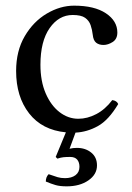

<svg xmlns="http://www.w3.org/2000/svg" viewBox="-20 -459 468 679"><path d="M228 96Q214 96 204.5 97Q195 98 183 102L177 96L213 9Q129 1 83 -58Q37 -117 37 -208Q37 -279 67.5 -331Q98 -383 145.5 -411Q193 -439 242 -439Q314 -439 354.5 -412Q395 -385 395 -344Q395 -321 378.5 -310.5Q362 -300 346 -300Q330 -300 320 -308Q310 -316 308 -336Q306 -354 300.5 -370Q295 -386 281 -396Q267 -406 237 -406Q188 -406 155.5 -359.5Q123 -313 123 -230Q123 -172 141.5 -129Q160 -86 190.5 -62.5Q221 -39 257 -39Q289 -39 320.5 -55.5Q352 -72 377 -105Q393 -103 398 -91Q364 -34 326 -13Q288 8 247 10L226 67Q238 64 252 64Q282 64 302.5 80.5Q323 97 323 126Q323 158 292.5 179Q262 200 216 200Q192 200 176.5 195.5Q161 191 142 183Q142 167 152 157Q172 164 183.5 167.5Q195 171 210 171Q233 171 247 160.5Q261 150 261 131Q261 115 253 105.5Q245 96 228 96Z"/></svg>

Font: Pochaevsk
Style: Regular
Weight: 400
Version: Version 1.210; ttfautohint (v1.8.4.7-5d5b)